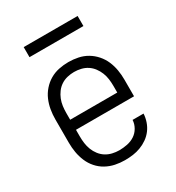

<svg xmlns="http://www.w3.org/2000/svg" viewBox="-173 -812 846 925"><g transform="rotate(-30 250.0 -350.0)"><path d="M251 8Q224 8 197.5 2.5Q171 -3 147.5 -16Q124 -29 106 -49.5Q88 -70 77.5 -95Q67 -120 62.5 -146.5Q58 -173 58 -200V-330Q58 -357 62.5 -383.5Q67 -410 77.5 -434.5Q88 -459 106 -479.5Q124 -500 147 -513.5Q170 -527 196.5 -532.5Q223 -538 250 -538Q277 -538 303.5 -532.5Q330 -527 353 -513.5Q376 -500 394 -479.5Q412 -459 422.5 -434.5Q433 -410 437.5 -383.5Q442 -357 442 -330V-237H119V-200Q119 -181 121.5 -162Q124 -143 131 -125Q138 -107 150 -91.5Q162 -76 178 -66Q194 -56 213 -51.5Q232 -47 251 -47Q273 -47 295.5 -51.5Q318 -56 336.5 -68Q355 -80 366.5 -100Q378 -120 379 -142H440Q439 -120 431.5 -98Q424 -76 410.5 -58Q397 -40 378.5 -27Q360 -14 339 -6Q318 2 296 5Q274 8 251 8ZM381 -293V-330Q381 -349 378.5 -368Q376 -387 369 -404.5Q362 -422 350.5 -437.5Q339 -453 323 -463.5Q307 -474 288 -478.5Q269 -483 250 -483Q231 -483 212 -478.5Q193 -474 177 -463.5Q161 -453 149.5 -437.5Q138 -422 131 -404.5Q124 -387 121.5 -368Q119 -349 119 -330V-293ZM100 -652V-708H400V-652Z"/></g></svg>

Font: iosevka_custom_sans_ss08 Light
Style: Regular
Weight: 300
Designer: Belleve Invis
Foundry: Belleve Invis
Version: Version 10.3.0; ttfautohint (v1.8.3)